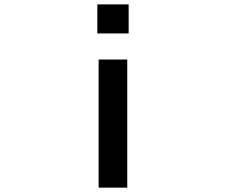

<svg xmlns="http://www.w3.org/2000/svg" viewBox="-20 -839 1040 884"><path d="M428.2 -685.1V-818.8H572.3V-685.1ZM434.1 24.9V-564.9H565.9V24.9Z"/></svg>

Font: FORM UDPGothic
Style: Bold
Weight: 700
Foundry: Pronama LLC
Version: Version 1.051